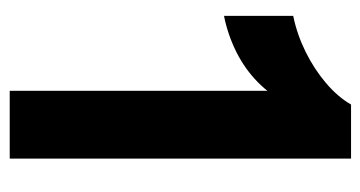

<svg xmlns="http://www.w3.org/2000/svg" viewBox="-198 -562 760 405"><g transform="rotate(90 182.5 -360.0)"><path d="M172 0V-618L196 -582Q181 -550 153.5 -523Q126 -496 90 -478Q54 -460 14 -452V-598Q53 -606 89.5 -624Q126 -642 155.5 -667Q185 -692 201 -720H315V0Z"/></g></svg>

Font: Instrument Sans SemiCondensed
Style: Bold
Weight: 700
Width: 4
Designer: Rodrigo Fuenzalida
Foundry: fragTYPE
Version: Version 1.000;gftools[0.9.28]